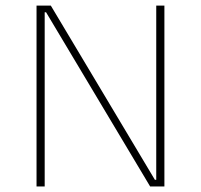

<svg xmlns="http://www.w3.org/2000/svg" viewBox="-20 -670 722 690"><path d="M541.5 -649.9H570.8V0H519.5L145.5 -626H140.6V0H111.3V-649.9H162.6L536.6 -23.9H541.5Z"/></svg>

Font: Estedad-FD Thin
Style: Regular
Weight: 100
Designer: Amin Abedi
Version: Version 7.3